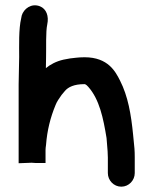

<svg xmlns="http://www.w3.org/2000/svg" viewBox="-20 -670 576 721"><path d="M50 -57 98.6 -58.9C100.6 -59 108.2 -58 112.5 -58H151V-107C151 -111.2 151.7 -118.5 152.9 -126.1C157 -180.1 169.1 -228.4 188.7 -275.8C194.1 -289.7 201.4 -299 211.4 -313.7L223.7 -328.4C236 -343.1 258.7 -354 296.2 -354C298.4 -354 302 -354.6 311.5 -343.9C353.6 -296.4 367.9 -226.1 380.1 -151.7L384.1 -101.9C384.6 -94.9 385 -87.2 385 -78.3V-20C385 7.1 407 31 435.5 31C464 31 486 7.1 486 -20V-79.2C486 -91.1 485.7 -101.5 484.9 -112.3L479.9 -163.5C472.4 -240.2 460.7 -308.7 430.7 -367.5C413.9 -400.5 386.5 -455 297.5 -455C272.8 -455 257.2 -451.9 243 -450.6L218.8 -446.1C190.9 -439.9 167.8 -427.2 152.3 -414.1C152.6 -426.3 152.6 -440.6 153 -455.5C154 -491.9 151.3 -550.1 157.5 -578.7C164.1 -609.3 154.3 -636.6 130.2 -646.3C97.7 -659.2 69.1 -636.7 61.7 -612.1L59.6 -601.5C49.9 -561.3 52 -498.5 52 -456.5C52 -421.8 50 -389.2 50 -353Z"/></svg>

Font: NumbBunny
Style: Bk
Weight: 400
Designer: Robert Jablonski
Foundry: Cannot Into Space Fonts
Version: Version 1.0